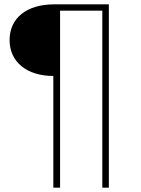

<svg xmlns="http://www.w3.org/2000/svg" viewBox="-20 -762 648 882"><path d="M225 100H256V-713H450V100H480V-742H228C104 -742 24 -680 24 -578C24 -477 104 -413 225 -413Z"/></svg>

Font: Talent ExtraLight
Style: Regular
Weight: 200
Designer: Mike Powis
Version: Version 1.001;hotconv 1.0.109;makeotfexe 2.5.65596